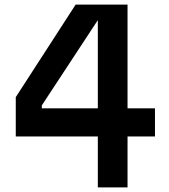

<svg xmlns="http://www.w3.org/2000/svg" viewBox="-20 -820 740 840"><path d="M538 -800V-346H658V-223H538V0H408V-223H49V-395L311 -800ZM163 -359V-346H408V-732Z"/></svg>

Font: Martian Mono Medium
Style: Regular
Weight: 500
Monospace: yes
Designer: Roman Shamin
Foundry: Evil Martians
Version: Version 1.000; ttfautohint (v1.8.4.7-5d5b)